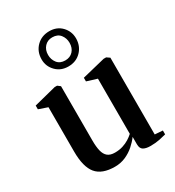

<svg xmlns="http://www.w3.org/2000/svg" viewBox="-192 -907 936 1029"><g transform="rotate(-30 276.0 -393.0)"><path d="M435.5 9Q408 9 392.2 -0.2Q376.5 -9.5 376.5 -35.5V-81.5Q360.5 -59.5 336.5 -38.2Q312.5 -17 282 -3.5Q251.5 10 215.5 10Q136 10 100.8 -32.5Q65.5 -75 65.5 -170V-444.5L10.5 -463.5V-486.5L148 -521.5H163L180 -508.5V-172.5Q180 -134 186.2 -108Q192.5 -82 208.2 -68.8Q224 -55.5 253 -55.5Q280 -55.5 302 -62.5Q324 -69.5 341.2 -80.2Q358.5 -91 371.5 -103V-444.5L308.5 -464V-486.5L451 -521.5H466.5L485.5 -508.5V-33.5L534 -30V-6Q517 -1.5 492.5 3.8Q468 9 435.5 9ZM268 -580Q221.5 -580 191.5 -610.8Q161.5 -641.5 161.5 -684.5Q161.5 -732.5 192.8 -764Q224 -795.5 272.5 -795.5Q319 -795.5 348.5 -764.8Q378 -734 378 -690Q377.5 -643 346.8 -611.5Q316 -580 268 -580ZM269.5 -616.5Q299.5 -616.5 317.8 -636.2Q336 -656 336 -687.5Q336 -716 319.2 -737.5Q302.5 -759 269.5 -759Q240 -759 221.8 -739Q203.5 -719 203.5 -688Q203.5 -659.5 220.2 -638Q237 -616.5 269.5 -616.5Z"/></g></svg>

Font: Merriweather 120pt SemiBold
Style: Regular
Weight: 600
Version: Version 2.100